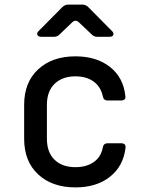

<svg xmlns="http://www.w3.org/2000/svg" viewBox="-20 -805 640 835"><path d="M308 10Q207 10 146 -46.5Q85 -103 85 -202V-349Q85 -447 146 -503.5Q207 -560 308 -560Q399 -560 457.5 -514.5Q516 -469 525 -389Q529 -368 506 -368H448Q430 -368 427 -387Q418 -428 387 -450.5Q356 -473 308 -473Q251 -473 217.5 -440.5Q184 -408 184 -349V-202Q184 -142 217.5 -110Q251 -78 308 -78Q356 -78 387.5 -100Q419 -122 427 -163Q430 -182 448 -182H506Q528 -182 526 -163Q517 -83 458.5 -36.5Q400 10 308 10ZM160 -645Q146 -645 142.5 -653.5Q139 -662 149 -671L251 -774Q262 -785 277 -785H338Q353 -785 364 -774L466 -671Q476 -662 473 -653.5Q470 -645 456 -645H403Q388 -645 378 -656L323 -708Q308 -722 293 -707L240 -656Q230 -645 215 -645Z"/></svg>

Font: Pitagon Sans Mono Medium
Style: Regular
Weight: 500
Monospace: yes
Designer: Travis Tran
Foundry: Pitagon
Version: Version 1.001; ttfautohint (v1.8.4.7-5d5b);gftools[0.9.26]